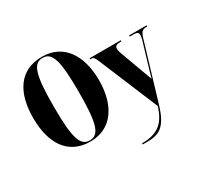

<svg xmlns="http://www.w3.org/2000/svg" viewBox="-189 -971 1509 1443"><g transform="rotate(-30 565.5 -250.0)"><path d="M331 10C514 10 616 -137 616 -358C616 -580 514 -725 332 -725C138 -725 45 -580 45 -359C45 -137 138 10 331 10ZM331 0C248 0 222 -86 222 -358C222 -629 248 -715 332 -715C414 -715 440 -629 440 -358C440 -86 414 0 331 0ZM659 215V225H694C796 225 861 203 913 30L1061 -464C1076 -513 1088 -526 1126 -526H1131V-536H980V-526H1016C1043 -526 1055 -518 1055 -496C1055 -486 1052 -470 1047 -453L983 -239C976 -217 970 -196 963 -169C956 -189 947 -214 937 -240L862 -444C855 -463 850 -481 850 -495C850 -515 862 -526 897 -526H907V-536H637V-526H649C666 -526 673 -515 688 -480L901 31C862 160 795 215 659 215Z"/></g></svg>

Font: Noto Serif Display ExtraCondensed Black
Style: Regular
Weight: 900
Width: 2
Designer: Monotype Design Team
Foundry: Monotype Imaging Inc.
Version: Version 2.009